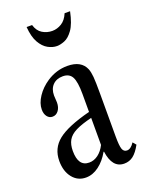

<svg xmlns="http://www.w3.org/2000/svg" viewBox="-148 -856 719 940"><g transform="rotate(-20 211.0 -386.0)"><path d="M133.5 10.5Q91 10.5 64.2 -23Q37.5 -56.5 37.5 -110Q37.5 -176 87.5 -216Q137.5 -256 256.5 -286.5V-380Q256.5 -443.5 242.8 -469Q229 -494.5 195 -494.5Q162 -494.5 142.5 -474.5Q123 -454.5 123 -420.5Q123 -411 124 -401.8Q125 -392.5 125 -384Q125 -358.5 112.8 -342Q100.5 -325.5 81.5 -325.5Q64.5 -325.5 53.8 -339.5Q43 -353.5 43 -376Q43 -408.5 65.8 -442.8Q88.5 -477 125.5 -501.5Q175.5 -534.5 233 -534.5Q305.5 -534.5 327 -482.5Q333.5 -465.5 335.8 -439.5Q338 -413.5 338 -352.5V-129Q338 -80.5 344.2 -63Q350.5 -45.5 367.5 -45.5Q387.5 -45.5 405.5 -73.5L420 -56.5Q400.5 -21 380.2 -5.2Q360 10.5 333 10.5Q271 10.5 259 -78.5H256.5Q233.5 -37.5 201.2 -13.5Q169 10.5 133.5 10.5ZM173.5 -53Q198.5 -53 220.2 -69.2Q242 -85.5 256.5 -114.5V-255.5Q203 -242.5 172.2 -227Q141.5 -211.5 129 -189.2Q116.5 -167 116.5 -133.5Q116.5 -53 173.5 -53ZM220.5 -643Q197.5 -643 173.8 -656Q150 -669 132.8 -699.2Q115.5 -729.5 111.5 -781.5H140Q149.5 -749 172.8 -734.8Q196 -720.5 224 -720.5Q249.5 -720.5 272.8 -734.8Q296 -749 309.5 -781.5H338Q325 -719.5 303.8 -690Q282.5 -660.5 260 -651.8Q237.5 -643 220.5 -643Z"/></g></svg>

Font: Libre Caslon Condensed
Style: Regular
Weight: 400
Designer: Pablo Impallari, Rodrigo Fuenzalida, Katja Schimmel, Ertekin Erdin
Foundry: Pablo Impallari, Rodrigo Fuenzalida
Version: Version 2.000; ttfautohint (v1.8.4.7-5d5b);gftools[0.9.33]